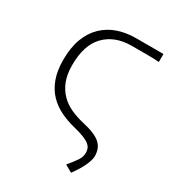

<svg xmlns="http://www.w3.org/2000/svg" viewBox="-163 -576 777 854"><g transform="rotate(30 225.5 -148.5)"><path d="M333 183 296 162Q325 127 335.5 110Q346 93 346 73Q346 62 342.5 52.5Q339 43 328.5 34Q318 25 298 17Q278 9 246 1Q205 -9 170 -26Q135 -43 108.5 -70.5Q82 -98 67 -138.5Q52 -179 52 -235Q52 -299 69.5 -345Q87 -391 118.5 -421Q150 -451 192 -465.5Q234 -480 284 -480H425V-439Q399 -441 364.5 -441Q330 -441 285 -441Q199 -441 148.5 -389.5Q98 -338 98 -235Q98 -187 111.5 -153Q125 -119 148.5 -95.5Q172 -72 203.5 -58Q235 -44 270 -36Q334 -22 361 1.5Q388 25 388 66Q388 86 373.5 117Q359 148 333 183Z"/></g></svg>

Font: Giro Light
Style: Regular
Weight: 300
Designer: Paul D. Hunt
Foundry: Adobe Systems Incorporated
Version: Version 1.000;PS 1.0;hotconv 1.0.88;makeotf.lib2.5.647800